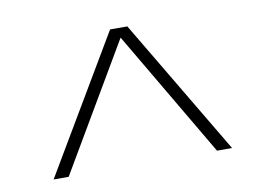

<svg xmlns="http://www.w3.org/2000/svg" viewBox="-51 -812 701 515"><g transform="rotate(-10 300.0 -555.0)"><path d="M57 -370 276 -740H323L543 -370H502L300 -713.5L98 -370Z"/></g></svg>

Font: Encode Sans Exp Th
Style: Regular
Weight: 100
Width: 7
Designer: Multiple Designers
Foundry: Impallari Type
Version: Version 3.002; ttfautohint (v1.8.3) -l 8 -r 50 -G 200 -x 14 